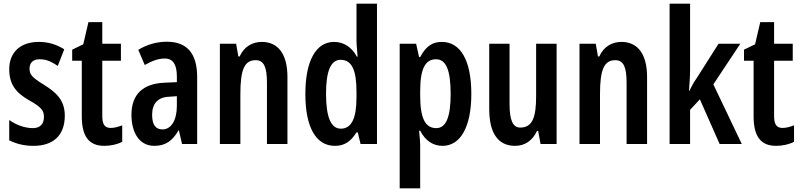

<svg xmlns="http://www.w3.org/2000/svg" viewBox="-20 -846 4339 1040"><path d="M331 -220C331 -306 281 -347 218 -387C152 -427 140 -443 140 -474C140 -506 159 -525 194 -525C235 -525 261 -510 293 -489L328 -579C283 -607 239 -619 190 -619C91 -619 30 -563 30 -471C30 -388 67 -343 139 -302C210 -263 218 -243 218 -212C218 -174 197 -152 158 -152C111 -152 63 -172 30 -196V-86C68 -67 110 -56 161 -56C266 -56 331 -110 331 -220Z M580 -153C545 -153 534 -175 534 -219V-517H635V-609H534V-726H459L431 -606L371 -577V-517H423V-217C423 -109 460 -56 545 -56C580 -56 616 -64 642 -78V-167C618 -158 598 -153 580 -153Z M884 -620C830 -620 776 -605 729 -576L764 -494C807 -518 839 -529 873 -529C918 -529 938 -495 938 -432V-401L871 -398C755 -393 692 -336 692 -224C692 -136 729 -56 816 -56C877 -56 915 -84 947 -140H949L966 -66H1048V-429C1048 -555 994 -620 884 -620ZM897 -322 938 -325V-273C938 -194 907 -145 860 -145C824 -145 804 -169 804 -224C804 -284 834 -320 897 -322Z M1398 -619C1348 -619 1302 -594 1278 -540H1271L1259 -609H1171V-66H1282V-336C1282 -469 1304 -520 1365 -520C1411 -520 1426 -479 1426 -399V-66H1537V-429C1537 -554 1486 -619 1398 -619Z M1794 -56C1847 -56 1880 -80 1911 -129H1918L1933 -66H2022V-826H1911V-625C1911 -600 1915 -575 1917 -539H1913C1885 -592 1840 -619 1790 -619C1691 -619 1634 -516 1634 -337C1634 -159 1690 -56 1794 -56ZM1826 -149C1772 -149 1746 -213 1746 -339C1746 -459 1771 -522 1825 -522C1885 -522 1911 -468 1911 -349V-318C1911 -203 1883 -149 1826 -149Z M2373 -619C2325 -619 2288 -598 2256 -537H2250L2234 -609H2145V174H2256V-60C2256 -75 2254 -100 2250 -138H2256C2284 -83 2327 -56 2377 -56C2475 -56 2533 -160 2533 -337C2533 -520 2474 -619 2373 -619ZM2342 -525C2398 -525 2421 -462 2421 -336C2421 -212 2396 -152 2343 -152C2283 -152 2256 -206 2256 -328V-352C2256 -473 2283 -525 2342 -525Z M2995 -609H2884V-327C2884 -214 2866 -155 2798 -155C2757 -155 2740 -197 2740 -284V-609H2630V-255C2630 -132 2673 -56 2770 -56C2823 -56 2864 -84 2889 -137H2895L2908 -66H2995Z M3346 -619C3296 -619 3250 -594 3226 -540H3219L3207 -609H3119V-66H3230V-336C3230 -469 3252 -520 3313 -520C3359 -520 3374 -479 3374 -399V-66H3485V-429C3485 -554 3434 -619 3346 -619Z M3718 -476V-826H3607V-66H3718V-251L3771 -308L3878 -66H3998L3844 -389L3990 -609H3872L3754 -423C3738 -401 3730 -385 3714 -354H3712C3715 -397 3718 -430 3718 -476Z M4219 -153C4184 -153 4173 -175 4173 -219V-517H4274V-609H4173V-726H4098L4070 -606L4010 -577V-517H4062V-217C4062 -109 4099 -56 4184 -56C4219 -56 4255 -64 4281 -78V-167C4257 -158 4237 -153 4219 -153Z"/></svg>

Font: Noto Sans Malayalam UI ExtraCondensed SemiBold
Style: Regular
Weight: 600
Width: 2
Designer: Jelle Bosma - Monotype Design Team
Foundry: Monotype Imaging Inc.
Version: Version 2.104